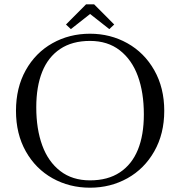

<svg xmlns="http://www.w3.org/2000/svg" viewBox="-20 -865 839 894"><path d="M54.4 -349Q54.4 -456.6 99.9 -538.1Q145.5 -619.6 224.2 -663.8Q302.9 -708 399.1 -708Q493.9 -708 573 -663.8Q652.1 -619.6 698.4 -537.9Q744.8 -456.1 744.8 -349Q744.8 -241.9 698.4 -160.4Q652.1 -78.9 573.2 -34.9Q494.2 9 399.1 9Q303.4 9 224.7 -34.9Q146 -78.9 100.2 -160.1Q54.4 -241.4 54.4 -349ZM649.8 -332.6Q649.8 -434.6 621.8 -510.9Q593.9 -587.1 537.6 -630.8Q481.4 -674.5 399.1 -674.5Q316.2 -674.5 260.2 -637Q204.1 -599.5 176.5 -530.7Q148.9 -461.9 148.9 -365.4Q148.9 -263.9 176.8 -187.8Q204.6 -111.8 260.8 -68.5Q316.9 -25.2 399.1 -25.2Q482 -25.2 538 -62.3Q594 -99.4 621.9 -167.6Q649.8 -235.8 649.8 -332.6ZM511.8 -750.9 489 -729.4 399.5 -799.9 310 -729.4 287.2 -750.9 380.8 -844.9H418.2Z"/></svg>

Font: Didactic
Style: Regular
Weight: 400
Designer: Tyler Finck
Foundry: Etcetera Type Co
Version: Version 3.007;FEAKit 1.0